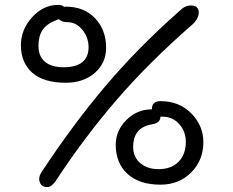

<svg xmlns="http://www.w3.org/2000/svg" viewBox="-20 -739 946 780"><path d="M247.1 -402.8Q157.2 -402.8 111.1 -443.6Q64.9 -484.4 64.9 -555.2Q64.9 -619.1 110.6 -669.2Q156.2 -719.2 216.8 -719.2Q233.4 -719.2 240.2 -710.9Q243.2 -711.9 248 -711.9Q321.8 -711.9 366.5 -664.6Q411.1 -617.2 411.1 -544.9Q411.1 -482.9 365.2 -442.9Q319.3 -402.8 247.1 -402.8ZM171.9 21Q148.4 21 141.6 1.2Q134.8 -18.6 148.9 -40Q274.4 -230.5 405.5 -386Q536.6 -541.5 705.1 -690.9Q720.7 -706.1 731.7 -711.4Q742.7 -716.8 757.8 -716.8Q776.4 -716.8 783.7 -704.1Q791 -691.4 784.9 -673.1Q778.8 -654.8 761.2 -639.2Q584.5 -484.9 453.6 -333Q322.8 -181.2 207 -4.9Q189.5 21 171.9 21ZM136.2 -553.2Q136.2 -510.7 162.4 -488.3Q188.5 -465.8 238.8 -465.8Q289.1 -465.8 314.5 -486.6Q339.8 -507.3 339.8 -546.9Q339.8 -587.4 314.5 -618.2Q289.1 -648.9 253.9 -648.9Q231.4 -648.9 219.2 -661.1L211.9 -658.2Q169.9 -643.1 153.1 -617.4Q136.2 -591.8 136.2 -553.2ZM631.8 11.2Q545.9 11.2 498 -32.5Q450.2 -76.2 450.2 -150.9Q450.2 -208 493.4 -251.5Q536.6 -294.9 597.2 -294.9V-296.9Q597.2 -328.1 632.8 -328.1Q708 -328.1 757.1 -278.3Q806.2 -228.5 806.2 -161.1Q806.2 -87.9 756.6 -38.3Q707 11.2 631.8 11.2ZM521 -142.1Q521 -101.1 549.8 -76.4Q578.6 -51.8 624 -51.8Q675.8 -51.8 705.3 -81.8Q734.9 -111.8 734.9 -163.1Q734.9 -205.1 708 -235.1Q681.2 -265.1 639.2 -265.1H631.8Q631.8 -239.3 597.2 -233.9Q521 -221.2 521 -142.1Z"/></svg>

Font: Shantell Sans Normal
Style: Regular
Weight: 300
Designer: Stephen Nixon, Anya Danilova, Shantell Martin
Foundry: Arrow Type
Version: Version 1.006;[559af2be0]